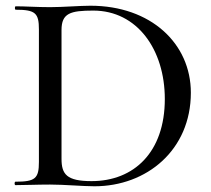

<svg xmlns="http://www.w3.org/2000/svg" viewBox="-20 -647 736 671"><path d="M310 4C493 4 647 -123 647 -323C647 -495 507 -627 296 -627C259 -627 200 -622 155 -622C109 -622 68 -625 35 -625C31 -625 31 -613 35 -613C104 -613 116 -601 116 -544V-81C116 -23 103 -12 34 -12C30 -12 30 0 34 0C67 0 109 -2 155 -2C204 -2 270 4 310 4ZM300 -14C213 -14 195 -38 195 -92V-542C195 -601 226 -610 306 -610C459 -610 556 -474 556 -301C556 -115 448 -14 300 -14Z"/></svg>

Font: Cormorant Infant Book
Style: Regular
Weight: 500
Designer: Christian Thalmann (Catharsis Fonts)
Version: Version 1.000;PS 002.000;hotconv 1.0.88;makeotf.lib2.5.64775